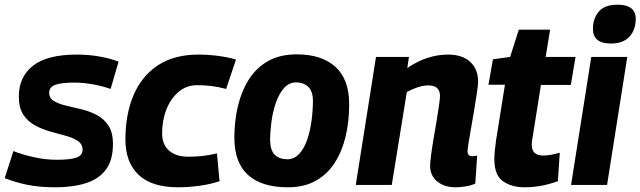

<svg xmlns="http://www.w3.org/2000/svg" viewBox="-37 -786 2722 816"><path d="M-17 -29 20 -144Q54 -130 104.5 -118.5Q155 -107 204 -107Q263 -107 288.5 -116.5Q314 -126 314 -149Q314 -173 294.5 -186.5Q275 -200 244 -208.5Q213 -217 178.5 -226.5Q144 -236 113 -252.5Q82 -269 62.5 -298Q43 -327 43 -376Q43 -459 103 -506.5Q163 -554 290 -554Q341 -554 387.5 -545.5Q434 -537 467 -524L433 -408Q399 -420 358 -427.5Q317 -435 280 -435Q221 -435 196.5 -425Q172 -415 172 -392Q172 -369 191.5 -357Q211 -345 242 -337.5Q273 -330 307.5 -322Q342 -314 373 -298Q404 -282 423.5 -253Q443 -224 443 -174Q443 -105 413 -65Q383 -25 328 -7.5Q273 10 198 10Q129 10 77 -1Q25 -12 -17 -29Z M720 10Q607 10 551.5 -43.5Q496 -97 496 -193Q496 -301 531 -382.5Q566 -464 635 -509Q704 -554 806 -554Q848 -554 890 -548.5Q932 -543 966 -533L924 -408Q891 -417 861 -420.5Q831 -424 802 -424Q756 -424 722.5 -396Q689 -368 670.5 -321.5Q652 -275 652 -219Q652 -172 681.5 -146Q711 -120 763 -120Q794 -120 822.5 -123Q851 -126 885 -134L896 -16Q858 -3 811 3.5Q764 10 720 10Z M1187 10Q1075 10 1017 -42.5Q959 -95 959 -201Q959 -271 974 -334.5Q989 -398 1020.5 -448Q1052 -498 1102.5 -526.5Q1153 -555 1224 -555Q1330 -555 1388.5 -502Q1447 -449 1447 -343Q1447 -270 1432 -206.5Q1417 -143 1385.5 -94Q1354 -45 1304.5 -17.5Q1255 10 1187 10ZM1185 -109Q1215 -110 1236 -133.5Q1257 -157 1269.5 -195Q1282 -233 1287.5 -276.5Q1293 -320 1293 -360Q1292 -400 1272 -418Q1252 -436 1220 -436Q1190 -435 1169 -410.5Q1148 -386 1135 -348Q1122 -310 1116.5 -267.5Q1111 -225 1111 -189Q1112 -146 1131.5 -127.5Q1151 -109 1185 -109Z M1561 -544H1701L1694 -497Q1778 -554 1867 -554Q1928 -554 1961.5 -523Q1995 -492 1995 -438Q1995 -427 1990.5 -396Q1986 -365 1979.5 -325.5Q1973 -286 1966 -247Q1959 -208 1954.5 -179.5Q1950 -151 1950 -143Q1950 -122 1971 -122Q1982 -122 1991 -125L1983 -6Q1967 2 1943.5 6Q1920 10 1899 10Q1851 10 1821 -15Q1791 -40 1791 -81Q1791 -95 1795 -126Q1799 -157 1805.5 -195.5Q1812 -234 1818.5 -272Q1825 -310 1829 -339Q1833 -368 1833 -378Q1833 -399 1821.5 -411Q1810 -423 1784 -423Q1762 -423 1738 -415Q1714 -407 1692 -395L1628 0H1475Z M2342 -137 2334 -16Q2298 -3 2263.5 3.5Q2229 10 2192 10Q2138 10 2101 -15.5Q2064 -41 2064 -110Q2064 -125 2066 -146.5Q2068 -168 2071 -188L2109 -426H2039L2058 -534L2131 -544L2168 -660H2301L2282 -544H2409L2389 -425H2262L2226 -199Q2223 -182 2223 -171Q2223 -149 2234.5 -137Q2246 -125 2273 -125Q2287 -125 2304 -128Q2321 -131 2342 -137Z M2588 -766Q2665 -766 2665 -705Q2664 -657 2637 -629Q2610 -601 2560 -601Q2483 -601 2483 -663Q2483 -708 2508 -737Q2533 -766 2588 -766ZM2390 0 2476 -544H2629L2543 0Z"/></svg>

Font: Georama
Style: Bold Italic
Weight: 700
Italic angle: -9°
Designer: Jean-Baptiste Levee
Foundry: Production Type
Version: Version 1.000